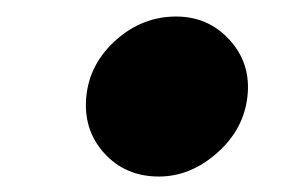

<svg xmlns="http://www.w3.org/2000/svg" viewBox="-20 -573 352 237"><path d="M176.1 -355.1Q134.6 -355.1 108.5 -384.1Q82.4 -413 86.6 -454.5Q90.9 -495 123.4 -523.8Q155.9 -552.6 197.4 -552.6Q237.2 -552.6 263.5 -523.6Q289.8 -494.7 285.5 -454.5Q281.2 -413.7 248.2 -384.4Q215.2 -355.1 176.1 -355.1Z"/></svg>

Font: Karasuma Gothic
Style: Italic
Weight: 900
Italic angle: -9.39999°
Designer: Rasmus Andersson / Ryoko Nishizuka
Foundry: Genbu
Version: Version 1.00